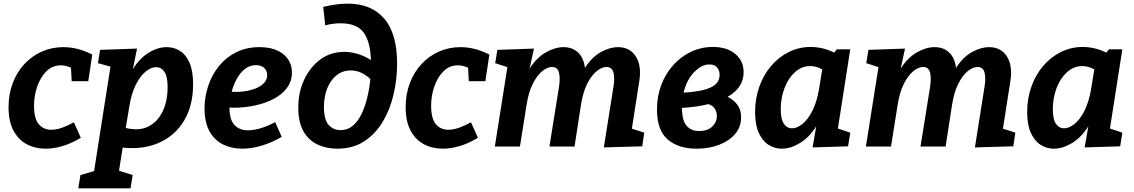

<svg xmlns="http://www.w3.org/2000/svg" viewBox="-20 -805 6230 1055"><path d="M231 12Q173 12 127 -12.5Q81 -37 54 -87.5Q27 -138 27 -216Q27 -288 50 -348.5Q73 -409 114.5 -453.5Q156 -498 211 -522Q266 -546 328 -546Q367 -546 407 -536Q447 -526 487 -505L465 -359H374L370 -433Q341 -446 314 -446Q268 -446 235.5 -414Q203 -382 185 -331Q167 -280 167 -224Q167 -153 193 -122.5Q219 -92 262 -92Q289 -92 320.5 -103Q352 -114 386 -133L424 -48Q375 -18 325.5 -3Q276 12 231 12Z M410 230 422 157 497 135 587 -439 518 -458 530 -531 733 -538 710 -425Q747 -485 797 -515.5Q847 -546 896 -546Q935 -546 968 -526Q1001 -506 1021 -461Q1041 -416 1041 -342Q1041 -225 992 -143Q943 -61 856 -21.5Q769 18 654 6L634 133L709 157L697 230ZM691 -222 671 -102Q742 -84 793.5 -109Q845 -134 873 -191.5Q901 -249 901 -327Q901 -385 883.5 -410.5Q866 -436 838 -436Q810 -436 780 -411.5Q750 -387 726 -339Q702 -291 691 -222Z M1311 12Q1253 12 1206 -11Q1159 -34 1131.5 -83Q1104 -132 1104 -210Q1104 -274 1124.5 -334.5Q1145 -395 1183.5 -442.5Q1222 -490 1278 -518Q1334 -546 1405 -546Q1489 -546 1536.5 -507.5Q1584 -469 1584 -406Q1584 -359 1557 -322.5Q1530 -286 1484.5 -262Q1439 -238 1381.5 -225.5Q1324 -213 1262 -213Q1251 -213 1241 -214V-213Q1241 -147 1268.5 -118Q1296 -89 1342 -89Q1374 -89 1412.5 -100.5Q1451 -112 1492 -134L1528 -53Q1473 -21 1417.5 -4.5Q1362 12 1311 12ZM1386 -447Q1353 -447 1326.5 -426.5Q1300 -406 1281.5 -372.5Q1263 -339 1253 -301Q1264 -300 1277 -300Q1318 -300 1357.5 -310Q1397 -320 1422.5 -341Q1448 -362 1448 -392Q1448 -417 1431.5 -432Q1415 -447 1386 -447Z M1833 12Q1774 12 1725.5 -10.5Q1677 -33 1648 -82.5Q1619 -132 1619 -214Q1619 -298 1651.5 -367.5Q1684 -437 1740.5 -478.5Q1797 -520 1872 -520Q1908 -520 1945 -509Q1982 -498 2018 -475Q2015 -576 1978 -626.5Q1941 -677 1851 -677Q1811 -677 1767 -666L1756 -767Q1829 -785 1891 -785Q2020 -785 2091 -703Q2162 -621 2162 -455Q2162 -371 2143 -288Q2124 -205 2084 -137.5Q2044 -70 1982 -29Q1920 12 1833 12ZM1760 -218Q1760 -148 1785.5 -119Q1811 -90 1851 -90Q1890 -90 1918.5 -114Q1947 -138 1966.5 -178.5Q1986 -219 1998 -269Q2010 -319 2015 -371Q1964 -418 1908 -418Q1863 -418 1830 -392Q1797 -366 1778.5 -320.5Q1760 -275 1760 -218Z M2413 12Q2355 12 2309 -12.5Q2263 -37 2236 -87.5Q2209 -138 2209 -216Q2209 -288 2232 -348.5Q2255 -409 2296.5 -453.5Q2338 -498 2393 -522Q2448 -546 2510 -546Q2549 -546 2589 -536Q2629 -526 2669 -505L2647 -359H2556L2552 -433Q2523 -446 2496 -446Q2450 -446 2417.5 -414Q2385 -382 2367 -331Q2349 -280 2349 -224Q2349 -153 2375 -122.5Q2401 -92 2444 -92Q2471 -92 2502.5 -103Q2534 -114 2568 -133L2606 -48Q2557 -18 2507.5 -3Q2458 12 2413 12Z M3298 5 3351 -330Q3359 -378 3350.5 -407.5Q3342 -437 3312 -437Q3287 -437 3258.5 -414Q3230 -391 3206.5 -344.5Q3183 -298 3172 -227L3137 0H2999L3052 -330Q3059 -378 3051 -407.5Q3043 -437 3013 -437Q2988 -437 2959.5 -414Q2931 -391 2907.5 -344.5Q2884 -298 2873 -227L2837 0H2699L2768 -436L2701 -458L2713 -531L2914 -538L2890 -428Q2930 -490 2980.5 -518Q3031 -546 3076 -546Q3126 -546 3157 -516Q3188 -486 3194 -432Q3233 -492 3282 -519Q3331 -546 3376 -546Q3440 -546 3473 -496Q3506 -446 3493 -361L3452 -98L3520 -76L3509 -1Z M3808 12Q3708 12 3649 -38.5Q3590 -89 3590 -203Q3590 -276 3613.5 -338Q3637 -400 3679 -447Q3721 -494 3777 -520.5Q3833 -547 3897 -547Q3975 -547 4020.5 -508.5Q4066 -470 4066 -408Q4066 -323 3978 -273Q4013 -256 4033 -227.5Q4053 -199 4052 -159Q4052 -107 4019 -68.5Q3986 -30 3930.5 -9Q3875 12 3808 12ZM3877 -451Q3835 -451 3794 -408.5Q3753 -366 3736 -296Q3832 -301 3883 -323.5Q3934 -346 3934 -393Q3934 -418 3920 -434.5Q3906 -451 3877 -451ZM3919 -168Q3919 -191 3907.5 -208Q3896 -225 3873 -233Q3809 -217 3727 -212Q3728 -142 3753 -113.5Q3778 -85 3822 -85Q3868 -85 3893.5 -109.5Q3919 -134 3919 -168Z M4276 12Q4236 12 4203 -9Q4170 -30 4149.5 -74.5Q4129 -119 4129 -189Q4129 -263 4152 -328Q4175 -393 4216.5 -442Q4258 -491 4314 -519Q4370 -547 4435 -547Q4466 -547 4498.5 -539.5Q4531 -532 4564 -516L4578 -534H4652L4584 -99L4652 -76L4640 -1L4445 5L4465 -111Q4427 -50 4375.5 -19Q4324 12 4276 12ZM4332 -100Q4360 -100 4390 -124.5Q4420 -149 4444 -196.5Q4468 -244 4480 -313L4498 -424Q4464 -442 4432 -442Q4385 -442 4348 -408.5Q4311 -375 4290.5 -320.5Q4270 -266 4270 -205Q4270 -150 4287 -125Q4304 -100 4332 -100Z M5337 5 5390 -330Q5398 -378 5389.5 -407.5Q5381 -437 5351 -437Q5326 -437 5297.5 -414Q5269 -391 5245.5 -344.5Q5222 -298 5211 -227L5176 0H5038L5091 -330Q5098 -378 5090 -407.5Q5082 -437 5052 -437Q5027 -437 4998.5 -414Q4970 -391 4946.5 -344.5Q4923 -298 4912 -227L4876 0H4738L4807 -436L4740 -458L4752 -531L4953 -538L4929 -428Q4969 -490 5019.5 -518Q5070 -546 5115 -546Q5165 -546 5196 -516Q5227 -486 5233 -432Q5272 -492 5321 -519Q5370 -546 5415 -546Q5479 -546 5512 -496Q5545 -446 5532 -361L5491 -98L5559 -76L5548 -1Z M5771 12Q5731 12 5698 -9Q5665 -30 5644.5 -74.5Q5624 -119 5624 -189Q5624 -263 5647 -328Q5670 -393 5711.5 -442Q5753 -491 5809 -519Q5865 -547 5930 -547Q5961 -547 5993.5 -539.5Q6026 -532 6059 -516L6073 -534H6147L6079 -99L6147 -76L6135 -1L5940 5L5960 -111Q5922 -50 5870.5 -19Q5819 12 5771 12ZM5827 -100Q5855 -100 5885 -124.5Q5915 -149 5939 -196.5Q5963 -244 5975 -313L5993 -424Q5959 -442 5927 -442Q5880 -442 5843 -408.5Q5806 -375 5785.5 -320.5Q5765 -266 5765 -205Q5765 -150 5782 -125Q5799 -100 5827 -100Z"/></svg>

Font: Bitter
Style: Bold Italic
Weight: 700
Italic angle: -9°
Designer: Sol Matas, and Bitter project Authors
Foundry: Sol Matas
Version: Version 2.001